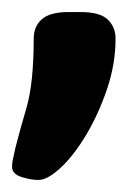

<svg xmlns="http://www.w3.org/2000/svg" viewBox="-24 -174 232 319"><path d="M40 125Q27 125 11.5 120Q-4 115 -4 103Q-4 96 -2 88Q0 80 2 70Q8 46 20 5Q32 -36 32 -110Q32 -130 45.5 -142Q59 -154 90 -154H110Q142 -154 155 -141.5Q168 -129 168 -110Q168 -68 154 -26.5Q140 15 119.5 49.5Q99 84 77 104.5Q55 125 40 125Z"/></svg>

Font: Asap Condensed VF Beta
Style: Regular
Weight: 400
Designer: Pablo Cosgaya
Foundry: Omnibus-Type
Version: Version 1.008